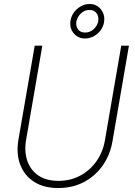

<svg xmlns="http://www.w3.org/2000/svg" viewBox="-20 -942 683 972"><path d="M593.8 -710.9H632.8L549.8 -229.5Q538.1 -158.2 500 -104.2Q461.9 -50.3 404.1 -20Q346.2 10.3 272.9 9.8Q202.1 9.8 153.3 -21.2Q104.5 -52.2 83.3 -106Q62 -159.7 72.3 -229L155.8 -710.9H194.3L111.3 -229Q102.5 -171.9 118.9 -126Q135.3 -80.1 174.3 -53.5Q213.4 -26.9 273.9 -26.4Q335 -25.9 384.5 -52Q434.1 -78.1 467 -124Q500 -169.9 510.7 -229ZM336.4 -833Q338.9 -856.9 352.8 -877Q366.7 -897 387.7 -909.2Q408.7 -921.4 433.1 -921.9Q468.8 -921.9 490.2 -895.3Q511.7 -868.7 507.3 -834Q504.4 -810.1 490.7 -790.5Q477.1 -771 456.1 -759.3Q435.1 -747.6 410.6 -747.1Q375.5 -747.1 353.8 -772.7Q332 -798.3 336.4 -833ZM366.7 -833Q362.8 -810.5 374.8 -793.9Q386.7 -777.3 410.2 -777.3Q434.6 -776.9 453.6 -793.7Q472.7 -810.5 477.1 -834Q481.4 -856.9 469.5 -874.3Q457.5 -891.6 433.6 -891.6Q408.7 -892.1 389.9 -874.3Q371.1 -856.4 366.7 -833Z"/></svg>

Font: Roboto ExtraLight
Style: Italic
Weight: 250
Designer: Christian Robertson
Foundry: Google
Version: Version 3.009; 2024